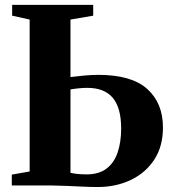

<svg xmlns="http://www.w3.org/2000/svg" viewBox="-20 -763 708 790"><path d="M382 6.5Q354 6.5 322.5 5Q291 3.5 257 2Q223 0.5 186.5 0H28.5V-44.5L102 -57.5V-682.5L30 -698.5V-743H363.5V-698.5L270 -682.5V-446Q293 -449 325 -452Q357 -455 384.5 -455Q521.5 -455 586 -396.8Q650.5 -338.5 650.5 -238.5Q650.5 -161 614.8 -106.2Q579 -51.5 518 -22.5Q457 6.5 382 6.5ZM336 -45.5Q387 -45.5 418.2 -69.2Q449.5 -93 464 -135.8Q478.5 -178.5 478.5 -234Q478.5 -319.5 444 -360.5Q409.5 -401.5 339 -401.5Q322.5 -401.5 303 -399.5Q283.5 -397.5 270 -395V-52Q283 -49 299.2 -47.2Q315.5 -45.5 336 -45.5Z"/></svg>

Font: Merriweather 72pt ExtraBold
Style: Regular
Weight: 800
Version: Version 2.100